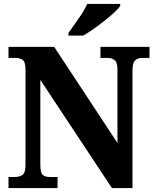

<svg xmlns="http://www.w3.org/2000/svg" viewBox="-20 -951 787 971"><path d="M23 0H271V-56H232Q208 -56 196 -66.5Q184 -77 184 -119V-547L546 0H650V-595Q650 -632 663 -645Q676 -658 698 -658H736V-714H488V-658H527Q546 -658 560 -646.5Q574 -635 574 -599V-228L254 -714H23V-658H61Q80 -658 94.5 -648Q109 -638 109 -599V-119Q109 -77 94 -66.5Q79 -56 55 -56H23ZM326 -771H401Q433 -789 472 -818Q511 -847 543.5 -875Q576 -903 588 -921V-931H421Q406 -897 376.5 -855.5Q347 -814 326 -784Z"/></svg>

Font: Noto Serif SemiCondensed Extra
Style: Regular
Weight: 800
Width: 4
Designer: Monotype Design Team
Foundry: Monotype Imaging Inc.
Version: Version 1.002